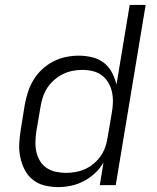

<svg xmlns="http://www.w3.org/2000/svg" viewBox="-20 -755 640 783"><path d="M217 8Q188 8 160.5 1Q133 -6 112.5 -23Q92 -40 80 -64Q68 -88 62.5 -115Q57 -142 58.5 -170.5Q60 -199 65 -228L81 -328Q86 -354 94 -379.5Q102 -405 116.5 -429Q131 -453 152 -472.5Q173 -492 197.5 -504.5Q222 -517 248.5 -522.5Q275 -528 301 -528Q329 -528 356 -521.5Q383 -515 403.5 -499Q424 -483 436.5 -459.5Q449 -436 455 -410L509 -735H574L452 0H387L402 -92Q388 -68 367 -48.5Q346 -29 321 -16Q296 -3 269.5 2.5Q243 8 217 8ZM249 -50Q268 -50 288 -53.5Q308 -57 327 -65.5Q346 -74 362.5 -88Q379 -102 391 -119.5Q403 -137 409.5 -156Q416 -175 419 -195L436 -295Q440 -317 440.5 -338.5Q441 -360 436.5 -380.5Q432 -401 421.5 -418.5Q411 -436 395 -448Q379 -460 358 -465Q337 -470 315 -470Q296 -470 275.5 -466Q255 -462 236 -452.5Q217 -443 200.5 -428.5Q184 -414 172.5 -396Q161 -378 154.5 -358Q148 -338 145 -318L128 -218Q125 -197 124.5 -176Q124 -155 128.5 -135Q133 -115 143.5 -98Q154 -81 170.5 -70Q187 -59 207.5 -54.5Q228 -50 249 -50Z"/></svg>

Font: Iosevka SS04 Lt Ex Obl
Style: Regular
Weight: 300
Width: 7
Italic angle: -9°
Monospace: yes
Designer: Belleve Invis
Foundry: Belleve Invis
Version: Version 19.0.0; ttfautohint (v1.8.4)